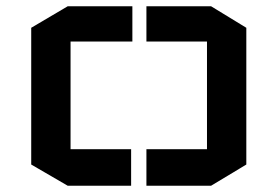

<svg xmlns="http://www.w3.org/2000/svg" viewBox="-20 -595 889 615"><path d="M80 -506 197 -575H404V-462H206V-117H400V0H197L80 -68V-506ZM769 -506 656 -575H449V-462H643V-117H449V0H656L769 -68V-506Z"/></svg>

Font: Wallpoet
Style: Regular
Weight: 400
Designer: Lars Berggren
Foundry: Lars Berggren
Version: Version 1.000